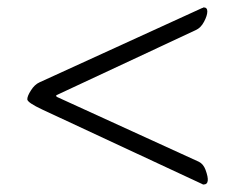

<svg xmlns="http://www.w3.org/2000/svg" viewBox="-20 -489 630 515"><path d="M525.9 5.9H524.9Q523.9 5.9 522.9 4.9L94.2 -194.8Q53.2 -213.9 53.2 -222.7Q53.2 -231.4 63 -246.6Q72.8 -262.2 85.9 -268.1L522.9 -467.8H523.9L525.9 -469.2Q536.1 -469.2 536.1 -458.5Q536.1 -447.3 527.3 -430.7Q518.6 -414.1 504.9 -408.2L131.8 -233.9Q128.9 -231.9 132.8 -229L513.2 -55.2Q525.4 -49.3 531.2 -33.7Q545.9 5.9 525.9 5.9Z"/></svg>

Font: EBGaramond
Style: Regular
Weight: 400
Version: Version 000.012g